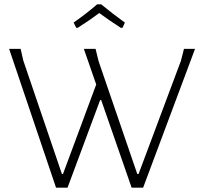

<svg xmlns="http://www.w3.org/2000/svg" viewBox="-20 -864 929 884"><path d="M331 -736 319 -760Q384 -806 427 -844H446Q502 -798 555 -760L544 -736H536Q486 -768 437 -804Q399 -775 338 -736ZM878 -639 639 0H586L446 -403H441L291 0H238L22 -639H75L87 -586L265 -63H270L423 -475L366 -639H420L434 -582L612 -63H618L813 -584L827 -639Z"/></svg>

Font: Alegreya Sans SC Light
Style: Regular
Weight: 300
Designer: Juan Pablo del Peral
Foundry: Huerta Tipografica
Version: Version 2.007